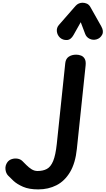

<svg xmlns="http://www.w3.org/2000/svg" viewBox="-20 -1414 792 1440"><path d="M267 6.5Q198 6.5 152.8 -13.2Q107.5 -33 81 -57.8Q54.5 -82.5 40.5 -97.5Q24 -115 21 -144Q18 -173 35.5 -197.5Q47.5 -214 68.5 -220.8Q89.5 -227.5 111.5 -224Q133.5 -220.5 148.5 -205.5Q160.5 -194 177.8 -176.2Q195 -158.5 216.2 -145Q237.5 -131.5 261.5 -131.5Q302.5 -131.5 331.5 -147Q360.5 -162.5 378.8 -206.5Q397 -250.5 406 -335.5L469.5 -940.5Q473 -973.5 495.8 -988.8Q518.5 -1004 551.5 -1004Q571 -1004 588.5 -997Q606 -990 615.8 -972.2Q625.5 -954.5 622 -922L556.5 -298Q545.5 -190.5 505.2 -123.2Q465 -56 403.8 -24.8Q342.5 6.5 267 6.5ZM705 -1119Q678 -1111 653.2 -1122.5Q628.5 -1134 619 -1159L585.5 -1247.5L531.5 -1151.5Q511.5 -1115 481.5 -1113.8Q451.5 -1112.5 430 -1131.5Q409.5 -1151 406.5 -1178.5Q403.5 -1206 422 -1227L546.5 -1369.5Q557.5 -1382 571.2 -1387.8Q585 -1393.5 599 -1393.5Q616 -1393.5 631.8 -1386.5Q647.5 -1379.5 658 -1361L739.5 -1216.5Q760 -1180 746.2 -1153.8Q732.5 -1127.5 705 -1119Z"/></svg>

Font: Edu NSW ACT Hand
Style: Regular
Weight: 400
Designer: Tina and Corey Anderson, Eben Sorkin, Mirko Velimirovic
Foundry: Sorkin Type Co.
Version: Version 2.000